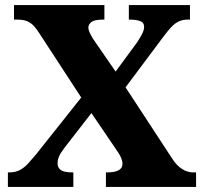

<svg xmlns="http://www.w3.org/2000/svg" viewBox="-20 -734 801 754"><path d="M11 0V-57H17Q41 -57 58.5 -66.5Q76 -76 90.5 -92Q105 -108 121 -127L299 -351L134 -604Q123 -621 112.5 -632.5Q102 -644 87 -650.5Q72 -657 48 -657H35V-714H390V-657H385Q351 -657 339 -647.5Q327 -638 327 -626Q327 -616 335 -600Q343 -584 354 -569L434 -453L518 -567Q526 -579 536 -597Q546 -615 546 -628Q546 -646 529.5 -651.5Q513 -657 490 -657H486V-714H726V-657H717Q698 -657 682.5 -650Q667 -643 652.5 -627.5Q638 -612 618 -585L473 -391L657 -110Q670 -90 684 -78.5Q698 -67 711.5 -62Q725 -57 737 -57H750V0H396V-57H401Q431 -57 446 -65.5Q461 -74 461 -90Q461 -101 455.5 -114.5Q450 -128 428 -159L339 -290L232 -152Q226 -144 219.5 -134Q213 -124 209.5 -113.5Q206 -103 206 -92Q206 -76 218.5 -66.5Q231 -57 264 -57H268V0Z"/></svg>

Font: Noto Serif Thai ExtraBold
Style: Regular
Weight: 800
Version: Version 2.001